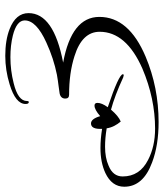

<svg xmlns="http://www.w3.org/2000/svg" viewBox="4 -592 607 710"><g transform="rotate(-90 307.0 -236.5)"><path d="M211 47Q125 47 62 23Q-28 -10 -28 -80Q-28 -126 23 -150Q62 -168 115 -168Q149 -168 186 -162Q184 -203 206 -203Q223 -203 233 -169Q257 -190 272 -190Q282 -190 282 -179Q282 -163 266 -141Q388 -100 388 -85Q388 -82 384 -82Q382 -82 376 -84Q309 -115 257 -129Q233 -101 213 -93Q203 -105 196.5 -118Q190 -131 188 -145Q152 -151 120 -151Q79 -151 50 -138Q10 -122 10 -86Q10 -23 71 8Q121 34 187 34Q298 34 409 -13Q545 -73 545 -171Q545 -236 455 -264Q393 -284 312 -284Q298 -284 298 -298Q298 -315 317 -319Q328 -321 345.5 -323Q363 -325 386 -329Q446 -341 505 -368Q587 -405 587 -448Q587 -478 531 -492Q495 -501 451 -501Q402 -501 355 -489Q289 -473 289 -440Q289 -433 285 -433Q278 -433 278 -445Q278 -482 351 -504Q403 -520 456 -520Q514 -520 555 -504Q614 -481 614 -434Q614 -341 431 -306Q600 -275 600 -172Q600 -63 453 -1Q339 47 211 47Z"/></g></svg>

Font: Love Light
Style: Regular
Weight: 400
Designer: Robert E. Leuschke
Foundry: Robert E. Leuschke
Version: Version 1.010; ttfautohint (v1.8.3)